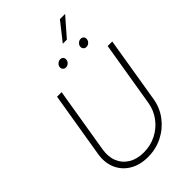

<svg xmlns="http://www.w3.org/2000/svg" viewBox="-317 -1202 1322 1322"><g transform="rotate(-45 344.5 -540.5)"><path d="M300.8 9.8Q222.2 9.8 166.3 -24.2Q110.4 -58.1 85.2 -116.9Q60.1 -175.8 72.3 -249.5L151.4 -727.5H195.8L116.7 -248.5Q106.4 -186 126.5 -137.2Q146.5 -88.4 192.1 -60.8Q237.8 -33.2 302.2 -33.2Q369.1 -33.2 425 -61.8Q481 -90.3 518.1 -139.9Q555.2 -189.5 565.9 -252L644.5 -727.5H689L609.9 -246.6Q597.7 -172.4 553.7 -114.5Q509.8 -56.6 444.1 -23.4Q378.4 9.8 300.8 9.8ZM537.1 -826.2Q522.9 -826.2 514.6 -836.2Q506.3 -846.2 508.3 -860.4Q510.7 -874.5 522.5 -884.5Q534.2 -894.5 548.3 -894.5Q563 -894.5 571 -884.8Q579.1 -875 576.7 -860.8Q574.7 -846.2 563 -836.2Q551.3 -826.2 537.1 -826.2ZM337.4 -826.2Q323.2 -826.2 314.9 -836.2Q306.6 -846.2 308.6 -860.4Q311 -874.5 323 -884.5Q335 -894.5 348.6 -894.5Q363.3 -894.5 371.3 -884.8Q379.4 -875 377 -860.8Q375 -846.2 363.3 -836.2Q351.6 -826.2 337.4 -826.2ZM437.5 -957.5 543 -1091.3H593.8L477.1 -957.5Z"/></g></svg>

Font: Inter 28pt ExtraLight
Style: Italic
Weight: 250
Italic angle: -9.3988°
Designer: Rasmus Andersson
Foundry: rsms
Version: Version 4.001;git-66647c0bb